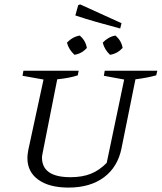

<svg xmlns="http://www.w3.org/2000/svg" viewBox="-20 -841 732 869"><path d="M290 8Q203 8 153.5 -27.5Q104 -63 104 -126Q104 -139 108 -162L177 -481L82 -498L86 -521H336L332 -500Q314 -494 291 -489.5Q268 -485 239 -482L175 -159Q173 -148 171.5 -141Q170 -134 170 -128Q170 -39 299 -39Q352 -39 391 -54.5Q430 -70 463 -104L542 -481L450 -498L454 -521H692L687 -500Q669 -495 646.5 -490.5Q624 -486 593 -482L530 -170Q513 -85 450.5 -38.5Q388 8 290 8ZM524 -712Q464 -728 415 -742Q366 -756 321 -771L334 -818L343 -821L530 -736ZM317 -593Q291 -617 283 -648Q309 -675 341 -680Q368 -657 373 -624Q350 -598 317 -593ZM478 -593Q453 -616 445 -648Q456 -660 471.5 -669Q487 -678 503 -680Q530 -656 535 -624Q511 -598 478 -593Z"/></svg>

Font: Piazzolla SC Light
Style: Italic
Weight: 300
Italic angle: -11.3°
Designer: Juan Pablo del Peral
Foundry: Huerta Tipografica
Version: Version 1.330